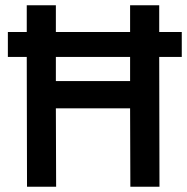

<svg xmlns="http://www.w3.org/2000/svg" viewBox="-20 -712 713 732"><path d="M10 -590H82V-692H193V-590H476V-692H587V-590H673V-495H587L588 0H477L476 -299H193L194 0H83L82 -495H10ZM476 -403V-495H193V-403Z"/></svg>

Font: Panefresco 750wt
Style: Regular
Weight: 750
Foundry: Campivisivi & Chank Co
Version: Version 1.000